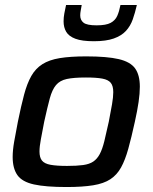

<svg xmlns="http://www.w3.org/2000/svg" viewBox="-20 -745 615 773"><path d="M248 8Q164 8 116.5 -2.5Q69 -13 50 -40Q31 -67 31 -113Q31 -140 37 -174.5Q43 -209 52 -255Q65 -319 77 -364Q89 -409 106 -439Q123 -469 150.5 -486.5Q178 -504 220.5 -511Q263 -518 327 -518Q411 -518 458 -507Q505 -496 524 -469.5Q543 -443 543 -396Q543 -369 538 -334.5Q533 -300 523 -255Q509 -191 496.5 -146Q484 -101 467.5 -71Q451 -41 424.5 -23.5Q398 -6 355 1Q312 8 248 8ZM250 -77Q289 -77 314.5 -80.5Q340 -84 355.5 -94.5Q371 -105 381.5 -124.5Q392 -144 400 -176.5Q408 -209 418 -255Q426 -296 431 -325Q436 -354 436 -374Q436 -399 426 -411.5Q416 -424 392 -428.5Q368 -433 326 -433Q277 -433 249 -427Q221 -421 205.5 -402.5Q190 -384 180.5 -349Q171 -314 158 -255Q150 -213 144.5 -184Q139 -155 139 -135Q139 -111 149 -98.5Q159 -86 183.5 -81.5Q208 -77 250 -77ZM358 -579Q310 -579 283.5 -589Q257 -599 246.5 -617Q236 -635 236 -659Q236 -675 239 -691Q242 -707 246 -725H309Q307 -713 305 -702.5Q303 -692 303 -683Q303 -664 316.5 -653.5Q330 -643 369 -643Q407 -643 425.5 -653Q444 -663 452 -681Q460 -699 465 -725H531Q524 -694 514.5 -667Q505 -640 487 -620.5Q469 -601 438 -590Q407 -579 358 -579Z"/></svg>

Font: Saira Thin Medium
Style: Italic
Weight: 500
Italic angle: -12°
Version: Version 1.101